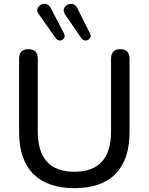

<svg xmlns="http://www.w3.org/2000/svg" viewBox="-20 -967 771 996"><path d="M366 9Q226 9 152.5 -65Q79 -139 79 -282V-662Q79 -712 127 -712Q176 -712 176 -662V-285Q176 -76 366 -76Q556 -76 556 -285V-662Q556 -712 604 -712Q652 -712 652 -662V-282Q652 -139 579.5 -65Q507 9 366 9ZM401 -770 319 -890Q307 -907 311.5 -921Q316 -935 329 -942Q342 -949 357 -946Q372 -943 381 -925L447 -793Q454 -779 446.5 -768.5Q439 -758 425.5 -757Q412 -756 401 -770ZM270 -768 183 -891Q170 -907 174 -920.5Q178 -934 190.5 -941.5Q203 -949 218 -946.5Q233 -944 243 -926L311 -795Q319 -781 312.5 -770Q306 -759 293.5 -757Q281 -755 270 -768Z"/></svg>

Font: Chiron GoRound TC
Style: Regular
Weight: 400
Designer: Ryoko NISHIZUKA 西塚涼子 (kana, bopomofo & ideographs); Paul D. Hunt (Latin, Greek & Cyrillic); Sandoll Communications 산돌커뮤니
Foundry: Adobe
Version: Version 1.000;hotconv 1.1.1;makeotfexe 2.6.0